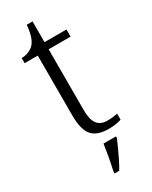

<svg xmlns="http://www.w3.org/2000/svg" viewBox="-226 -707 773 977"><g transform="rotate(-30 161.0 -218.5)"><path d="M223 10Q155 10 125 -24Q95 -58 95 -143V-494H18V-524Q37 -524 56 -531Q75 -538 89 -551Q103 -565 112 -590Q121 -615 125 -658H159V-536H288V-494H159V-137Q159 -80 178.5 -55Q198 -30 236 -30Q253 -30 267 -31.5Q281 -33 297 -36V-1Q283 4 262.5 7Q242 10 223 10ZM134 208Q142 173 149 134.5Q156 96 161 61H234V71Q225 92 212.5 119.5Q200 147 186.5 174Q173 201 161 221H134Z"/></g></svg>

Font: Noto Serif Myanmar Light
Style: Regular
Weight: 300
Designer: Ben Mitchell and the Monotype Design Team
Foundry: Monotype Imaging Inc.
Version: Version 2.106; ttfautohint (v1.8.4.7-5d5b)